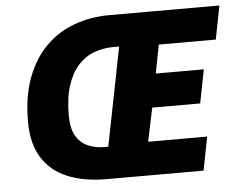

<svg xmlns="http://www.w3.org/2000/svg" viewBox="-48 -708 953 765"><g transform="rotate(-5 428.0 -325.0)"><path d="M348 0Q257 0 191.5 -27.5Q126 -55 91 -111.5Q56 -168 56 -256Q56 -355 83.5 -429Q111 -503 159.5 -552Q208 -601 274 -625.5Q340 -650 416 -650H856L830 -516H602L580 -402H772L746 -268H554L526 -134H762L736 0ZM352 -128H366L444 -522H420Q380 -522 343.5 -508.5Q307 -495 279.5 -464.5Q252 -434 236 -385.5Q220 -337 220 -266Q220 -215 237 -185Q254 -155 284 -141.5Q314 -128 352 -128Z"/></g></svg>

Font: Source Sans 3 Black
Style: Italic
Weight: 900
Italic angle: -11°
Designer: Paul D. Hunt
Foundry: Adobe
Version: Version 3.052;hotconv 1.1.0;makeotfexe 2.6.0